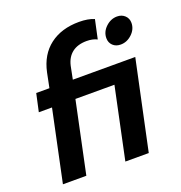

<svg xmlns="http://www.w3.org/2000/svg" viewBox="-133 -858 913 971"><g transform="rotate(-20 323.0 -372.0)"><path d="M122 -384H51L72 -480H143L159 -559Q178 -649 240.5 -696.5Q303 -744 398 -744Q446 -744 479 -730L457 -628Q433 -640 401 -640Q353 -640 323 -617Q293 -594 283 -550L269 -480H605L503 0H377L458 -384H248L167 0H41ZM500 -619Q500 -653 527 -678.5Q554 -704 588 -704Q613 -704 629.5 -688.5Q646 -673 646 -649Q646 -615 619 -589.5Q592 -564 558 -564Q532 -564 516 -579.5Q500 -595 500 -619Z"/></g></svg>

Font: Prompt Medium
Style: Italic
Weight: 500
Italic angle: -12°
Designer: Katatrad Team
Foundry: CadsonDemak
Version: Version 1.001